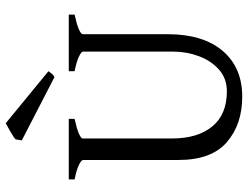

<svg xmlns="http://www.w3.org/2000/svg" viewBox="-114 -702 830 641"><g transform="rotate(-90 300.5 -381.0)"><path d="M572.8 -546.4Q542.5 -540 524.9 -532.7Q507.3 -525.4 507.3 -518.6V-235.4Q507.3 -117.7 451.7 -52.2Q396 13.2 298.8 13.2Q206.1 13.2 146.7 -38.3Q87.4 -89.8 87.4 -199.2V-518.6Q87.4 -523.9 71 -532Q54.7 -540 22.5 -546.4V-565.9H224.6V-546.4Q194.3 -540 176.8 -532.7Q159.2 -525.4 159.2 -518.6V-221.7Q159.2 -135.3 199.5 -86.7Q239.7 -38.1 316.4 -38.1Q359.4 -38.1 388.9 -64.2Q418.5 -90.3 433.8 -131.3Q449.2 -172.4 449.2 -216.8V-518.6Q449.2 -523.9 432.6 -532Q416 -540 383.8 -546.4V-565.9H572.8ZM383.8 -633.8Q377.4 -625.5 374.3 -621.3Q371.1 -617.2 363.8 -613.8L152.8 -722.7L156.2 -743.2Q163.1 -750 181.6 -760.5Q200.2 -771 210 -776.4Z"/></g></svg>

Font: Dai Banna SIL Light
Style: Regular
Weight: 300
Designer: Victor Gaultney
Foundry: SIL International
Version: Version 4.000